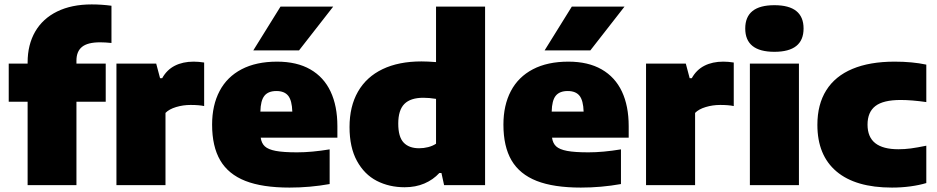

<svg xmlns="http://www.w3.org/2000/svg" viewBox="-20 -838 4242 869"><path d="M326 -564V-550H458.5V-377.5H326V0H105V-377.5H19.5V-550H105V-555.5Q105 -635.5 139.2 -694.8Q173.5 -754 238.8 -786Q304 -818 395 -818Q439.5 -818 484.5 -812V-643.5Q456 -646.5 433 -646.5Q377 -646.5 351.5 -626Q326 -605.5 326 -564Z M507 -550H687L704.5 -484H714Q735 -522 771.2 -540.5Q807.5 -559 856.5 -559Q879 -559 904 -555V-358Q880.5 -363 842.5 -363Q808.5 -363 777 -353.5Q745.5 -344 729 -327V0H507Z M1507 -215H1160Q1163.5 -189.5 1178.8 -175.5Q1194 -161.5 1228.2 -155Q1262.5 -148.5 1324.5 -148.5Q1391 -148.5 1472 -162V-5Q1382.5 11 1290.5 11Q1167.5 11 1090.5 -19.2Q1013.5 -49.5 976.8 -112.2Q940 -175 940 -274Q940 -361.5 973.8 -425.8Q1007.5 -490 1073.5 -524.5Q1139.5 -559 1234 -559Q1323.5 -559 1384.5 -524Q1445.5 -489 1476.2 -423.8Q1507 -358.5 1507 -267ZM1158.5 -333H1303Q1301.5 -383 1284.5 -404.5Q1267.5 -426 1231 -426Q1194 -426 1176.8 -404.5Q1159.5 -383 1158.5 -333ZM1126.5 -610 1249.5 -808H1488L1333.5 -610Z M1562 -263Q1562 -356.5 1600.2 -423.2Q1638.5 -490 1711.5 -525Q1784.5 -560 1887.5 -560Q1914.5 -560 1953.5 -557V-808H2175.5V0H1990L1978 -55H1968.5Q1940.5 -24.5 1900.8 -7.5Q1861 9.5 1811.5 9.5Q1741.5 9.5 1685.2 -19.5Q1629 -48.5 1595.5 -109.8Q1562 -171 1562 -263ZM1953.5 -187.5V-390.5Q1922.5 -395.5 1896 -395.5Q1838 -395.5 1810.2 -367.5Q1782.5 -339.5 1782.5 -278.5Q1782.5 -218.5 1806.8 -192.8Q1831 -167 1877 -167Q1898 -167 1918.2 -172.2Q1938.5 -177.5 1953.5 -187.5Z M2825.5 -215H2478.5Q2482 -189.5 2497.2 -175.5Q2512.5 -161.5 2546.8 -155Q2581 -148.5 2643 -148.5Q2709.5 -148.5 2790.5 -162V-5Q2701 11 2609 11Q2486 11 2409 -19.2Q2332 -49.5 2295.2 -112.2Q2258.5 -175 2258.5 -274Q2258.5 -361.5 2292.2 -425.8Q2326 -490 2392 -524.5Q2458 -559 2552.5 -559Q2642 -559 2703 -524Q2764 -489 2794.8 -423.8Q2825.5 -358.5 2825.5 -267ZM2477 -333H2621.5Q2620 -383 2603 -404.5Q2586 -426 2549.5 -426Q2512.5 -426 2495.2 -404.5Q2478 -383 2477 -333ZM2445 -610 2568 -808H2806.5L2652 -610Z M2904 -550H3084L3101.5 -484H3111Q3132 -522 3168.2 -540.5Q3204.5 -559 3253.5 -559Q3276 -559 3301 -555V-358Q3277.5 -363 3239.5 -363Q3205.5 -363 3174 -353.5Q3142.5 -344 3126 -327V0H2904Z M3374 0V-550H3596V0ZM3353 -709Q3353 -814.5 3485 -814.5Q3617 -814.5 3617 -709Q3617 -603.5 3485 -603.5Q3353 -603.5 3353 -709Z M3679.5 -273Q3679.5 -365.5 3719.8 -429.5Q3760 -493.5 3838.2 -526.2Q3916.5 -559 4029 -559Q4109 -559 4172.5 -545.5V-376Q4106 -385.5 4056.5 -385.5Q3977.5 -385.5 3942 -358Q3906.5 -330.5 3906.5 -274Q3906.5 -217.5 3941.5 -190Q3976.5 -162.5 4046 -162.5Q4074.5 -162.5 4102.5 -166.2Q4130.5 -170 4172.5 -178.5V-9.5Q4141 0 4100.8 5.5Q4060.5 11 4017 11Q3852.5 11 3766 -62Q3679.5 -135 3679.5 -273Z"/></svg>

Font: Encode Sans Semi Expanded Black
Style: Regular
Weight: 900
Width: 6
Designer: Multiple Designers
Foundry: Impallari Type
Version: Version 2.000